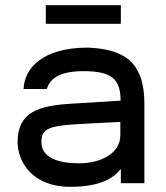

<svg xmlns="http://www.w3.org/2000/svg" viewBox="-20 -708 643 742"><path d="M157 -688V-616H447V-688ZM251 14C381 14 425 -28 447 -55V0H538V-307C538 -472 456 -518 320 -524C140 -524 74 -441 71 -364H161C174 -408 216 -433 303 -433C412 -433 446 -402 446 -319L251 -307C129 -299 48 -275 48 -159C48 -83 105 14 251 14ZM286 -77C154 -77 140 -131 140 -159C140 -207 165 -220 261 -227C279 -228 376 -234 445 -237V-185C445 -116 371 -77 286 -77Z"/></svg>

Font: Hibana SubMedium
Style: Regular
Weight: 500
Width: 6
Designer: pygmalion
Foundry: ybstudio
Version: Version 0.930;hotconv 1.0.109;makeotfexe 2.5.65596